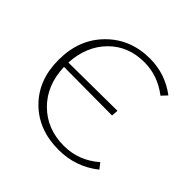

<svg xmlns="http://www.w3.org/2000/svg" viewBox="-169 -826 995 995"><g transform="rotate(45 328.5 -329.0)"><path d="M587 -102 611 -71Q514 6 389 6Q242 6 150.5 -85Q59 -176 59 -324Q59 -474 153 -569Q247 -664 390 -664Q502 -664 592 -596L564 -566Q481 -630 383 -630Q264 -630 188 -552.5Q112 -475 105 -350L462 -353L459 -316L105 -318Q109 -188 189.5 -108Q270 -28 394 -28Q502 -28 587 -102Z"/></g></svg>

Font: EauTest Light
Style: Regular
Weight: 300
Designer: Christian Thalmann (Catharsis Fonts)
Version: Version 0.001;PS 000.001;hotconv 1.0.88;makeotf.lib2.5.64775